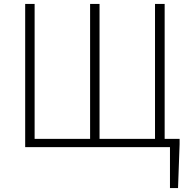

<svg xmlns="http://www.w3.org/2000/svg" viewBox="-20 -748 970 976"><path d="M844 208V0H796V-42H893V-15L885 208ZM108 0V-728H156V-42H438V-728H486V-42H768V-728H817V0Z"/></svg>

Font: Noto Sans JP ExtraLight
Style: Regular
Weight: 250
Designer: Ryoko NISHIZUKA  (kana, bopomofo & ideographs); Paul D. Hunt (Latin, Greek & Cyrillic); Sandoll Communications , Soo-you
Foundry: Adobe
Version: Version 2.004-H2;hotconv 1.0.118;makeotfexe 2.5.65603